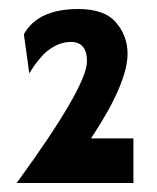

<svg xmlns="http://www.w3.org/2000/svg" viewBox="-20 -726 349 426"><path d="M276 -320H17Q173 -534 173 -590Q173 -633 137 -633Q119 -633 102 -624Q85 -615 73.5 -602Q62 -589 55.5 -579.5Q49 -570 45 -563L33 -650Q64 -706 154 -706Q212 -706 237.5 -676Q263 -646 263 -607Q263 -541 182 -419H276Z"/></svg>

Font: Cabin
Style: Bold
Weight: 700
Designer: Pablo Impallari
Foundry: Pablo Impallari. www.impallari.com Igino Marini. www.ikern.com
Version: Version 1.005